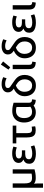

<svg xmlns="http://www.w3.org/2000/svg" viewBox="1686 -2520 1011 4422"><g transform="rotate(-90 2191.0 -308.5)"><path d="M79 177V-521H179V-247Q179 -151 208 -113.5Q237 -76 305 -76Q338 -76 365.5 -79.5Q393 -83 404 -86V-521H503V-18Q470 -9 418.5 0.5Q367 10 300 10Q256 10 224 -1Q192 -12 172 -31Q175 -4 176 24Q177 52 177 83V177Z M855 13Q794 12 743 -3Q692 -18 661.5 -52Q631 -86 631 -143Q631 -192 656 -225Q681 -258 727 -275Q694 -289 672 -316Q650 -343 650 -382Q650 -456 709 -494.5Q768 -533 868 -533Q923 -533 966 -523.5Q1009 -514 1026 -506L1008 -427Q987 -435 951.5 -443.5Q916 -452 871 -452Q840 -452 813 -445.5Q786 -439 769.5 -423Q753 -407 753 -379Q753 -348 771.5 -333Q790 -318 815 -313.5Q840 -309 860 -309H940V-233H856Q831 -233 802.5 -227Q774 -221 754.5 -203Q735 -185 735 -149Q735 -109 768 -90Q801 -71 863 -71Q922 -71 968 -83.5Q1014 -96 1030 -104L1055 -25Q1037 -14 984 -0.5Q931 13 855 13Z M1403 9Q1336 9 1300 -15.5Q1264 -40 1250.5 -86.5Q1237 -133 1237 -197V-438H1100V-521H1509V-438H1336V-193Q1336 -125 1356 -101Q1376 -77 1420 -77Q1441 -77 1455.5 -79Q1470 -81 1485 -85L1494 -4Q1480 1 1456.5 5Q1433 9 1403 9Z M1819 11Q1741 11 1688 -23.5Q1635 -58 1608 -119Q1581 -180 1581 -260Q1581 -343 1613.5 -404Q1646 -465 1705.5 -498Q1765 -531 1846 -531Q1903 -531 1955.5 -521Q2008 -511 2036 -501V-155Q2036 -122 2044.5 -105.5Q2053 -89 2070.5 -82.5Q2088 -76 2115 -73L2102 10Q2012 8 1973 -40Q1949 -22 1911 -5.5Q1873 11 1819 11ZM1828 -75Q1868 -75 1898 -87.5Q1928 -100 1943 -112Q1938 -139 1938 -170V-433Q1929 -436 1905 -440.5Q1881 -445 1849 -445Q1771 -445 1727 -396Q1683 -347 1683 -258Q1683 -205 1697.5 -164Q1712 -123 1744 -99Q1776 -75 1828 -75Z M2432 13Q2351 13 2296.5 -21.5Q2242 -56 2214.5 -115Q2187 -174 2187 -247Q2187 -335 2237 -400Q2287 -465 2362 -495Q2318 -525 2296.5 -556Q2275 -587 2275 -632Q2275 -699 2327.5 -737.5Q2380 -776 2464 -776Q2523 -776 2563.5 -763.5Q2604 -751 2625 -741L2601 -662Q2582 -671 2549.5 -683Q2517 -695 2470 -695Q2375 -695 2375 -633Q2375 -601 2407 -576.5Q2439 -552 2500 -512Q2531 -491 2562.5 -468Q2594 -445 2620 -415Q2646 -385 2661.5 -342.5Q2677 -300 2677 -242Q2677 -178 2651 -119.5Q2625 -61 2570.5 -24Q2516 13 2432 13ZM2432 -74Q2502 -74 2538.5 -123Q2575 -172 2575 -246Q2575 -304 2553.5 -342Q2532 -380 2500 -405Q2468 -430 2437 -448Q2370 -427 2329.5 -374.5Q2289 -322 2289 -250Q2289 -202 2304 -162Q2319 -122 2350.5 -98Q2382 -74 2432 -74Z M2971 10Q2884 8 2847.5 -28Q2811 -64 2811 -139V-521H2910V-147Q2910 -103 2926 -88.5Q2942 -74 2984 -69ZM2853 -578 2799 -618 2916 -794 2988 -742Z M3305 13Q3224 13 3169.5 -21.5Q3115 -56 3087.5 -115Q3060 -174 3060 -247Q3060 -335 3110 -400Q3160 -465 3235 -495Q3191 -525 3169.5 -556Q3148 -587 3148 -632Q3148 -699 3200.5 -737.5Q3253 -776 3337 -776Q3396 -776 3436.5 -763.5Q3477 -751 3498 -741L3474 -662Q3455 -671 3422.5 -683Q3390 -695 3343 -695Q3248 -695 3248 -633Q3248 -601 3280 -576.5Q3312 -552 3373 -512Q3404 -491 3435.5 -468Q3467 -445 3493 -415Q3519 -385 3534.5 -342.5Q3550 -300 3550 -242Q3550 -178 3524 -119.5Q3498 -61 3443.5 -24Q3389 13 3305 13ZM3305 -74Q3375 -74 3411.5 -123Q3448 -172 3448 -246Q3448 -304 3426.5 -342Q3405 -380 3373 -405Q3341 -430 3310 -448Q3243 -427 3202.5 -374.5Q3162 -322 3162 -250Q3162 -202 3177 -162Q3192 -122 3223.5 -98Q3255 -74 3305 -74Z M3873 13Q3812 12 3761 -3Q3710 -18 3679.5 -52Q3649 -86 3649 -143Q3649 -192 3674 -225Q3699 -258 3745 -275Q3712 -289 3690 -316Q3668 -343 3668 -382Q3668 -456 3727 -494.5Q3786 -533 3886 -533Q3941 -533 3984 -523.5Q4027 -514 4044 -506L4026 -427Q4005 -435 3969.5 -443.5Q3934 -452 3889 -452Q3858 -452 3831 -445.5Q3804 -439 3787.5 -423Q3771 -407 3771 -379Q3771 -348 3789.5 -333Q3808 -318 3833 -313.5Q3858 -309 3878 -309H3958V-233H3874Q3849 -233 3820.5 -227Q3792 -221 3772.5 -203Q3753 -185 3753 -149Q3753 -109 3786 -90Q3819 -71 3881 -71Q3940 -71 3986 -83.5Q4032 -96 4048 -104L4073 -25Q4055 -14 4002 -0.5Q3949 13 3873 13Z M4343 10Q4256 8 4219.5 -28Q4183 -64 4183 -139V-521H4282V-147Q4282 -103 4298 -88.5Q4314 -74 4356 -69Z"/></g></svg>

Font: Ubuntu Sans Medium
Style: Regular
Weight: 500
Designer: Dalton Maag Ltd
Foundry: Dalton Maag Ltd
Version: Version 1.006; ttfautohint (v1.8.4.7-5d5b)